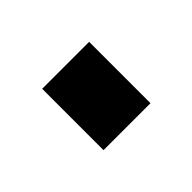

<svg xmlns="http://www.w3.org/2000/svg" viewBox="-46 -212 292 292"><g transform="rotate(-45 100.5 -66.0)"><path d="M50 0V-132H151V0Z"/></g></svg>

Font: Archivo SemiBold ExtraCondensed
Style: Regular
Weight: 600
Width: 2
Version: Version 2.001